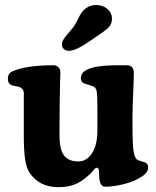

<svg xmlns="http://www.w3.org/2000/svg" viewBox="-20 -737 629 772"><path d="M344.7 -574.2Q286.1 -532.7 257.3 -532.7Q244.6 -532.7 236.8 -539.8Q229 -546.9 229 -557.6Q229 -561 229.7 -564.7Q230.5 -568.4 231.4 -571Q232.4 -573.7 235.1 -577.9Q237.8 -582 239.3 -584.5Q240.7 -586.9 245.1 -592.3Q249.5 -597.7 251.5 -600.1Q253.4 -602.5 259.3 -609.1Q265.1 -615.7 267.6 -618.7Q280.3 -633.3 291.3 -656Q302.2 -678.7 307.6 -685.5Q330.6 -716.8 366.2 -716.8Q393.1 -716.8 411.6 -701.2Q430.2 -685.5 430.2 -661.6Q430.2 -639.6 415 -625Q407.7 -618.2 397.7 -610.8Q387.7 -603.5 370.8 -592Q354 -580.6 344.7 -574.2ZM512.7 -264.2V-230Q512.7 -154.3 517.3 -127Q522 -99.6 533.2 -94.2Q538.1 -91.8 543.2 -90.1Q548.3 -88.4 553.7 -86.9Q559.1 -85.4 562 -84.5Q575.7 -79.1 575.7 -64Q575.7 -42 546.9 -24.9Q519 -6.8 477.5 3.4Q436 13.7 404.3 13.7Q396 13.7 391.8 10.7Q387.7 7.8 383.3 -1.5Q378.4 -11.2 378.4 -45.9Q378.4 -62.5 369.1 -62.5Q366.7 -62.5 364.3 -61Q361.8 -59.6 360.4 -57.6Q358.9 -55.7 355.5 -51.8Q352.1 -47.9 350.1 -45.4Q318.8 -13.2 288.6 1.2Q258.3 15.6 214.8 15.6Q139.6 15.6 100.6 -40Q85.9 -60.5 80.8 -97.4Q75.7 -134.3 75.7 -192.4V-362.3Q75.7 -381.8 55.2 -388.2Q52.7 -388.7 41.5 -390.6Q30.3 -392.6 24.4 -395.5Q11.7 -400.9 11.7 -420.9Q11.7 -442.4 30.3 -450.2Q85.4 -474.6 194.8 -474.6Q206.5 -474.6 214.6 -467Q222.7 -459.5 222.7 -446.3Q222.7 -440.9 221.7 -409.7Q220.7 -378.4 220 -321.3Q219.2 -264.2 219.2 -196.3Q219.2 -134.8 237.8 -111.3Q256.3 -87.9 294.9 -87.9Q328.6 -87.9 350.1 -121.1Q371.6 -154.3 371.6 -212.4V-304.2Q371.6 -359.9 367.7 -375Q365.7 -380.4 362.3 -384Q358.9 -387.7 356.4 -388.9Q354 -390.1 348.6 -392.1Q321.8 -400.4 319.3 -401.4Q305.2 -406.2 305.2 -422.9Q305.2 -444.8 329.6 -456.5Q362.3 -474.6 455.6 -474.6H487.8Q504.4 -474.6 511.2 -466.6Q518.1 -458.5 518.1 -441.9Q518.1 -422.9 515.4 -362.3Q512.7 -301.8 512.7 -264.2Z"/></svg>

Font: Cooper*
Style: Bold
Weight: 700
Designer: Owen Earl
Foundry: indestructible type*
Version: Version 0.001